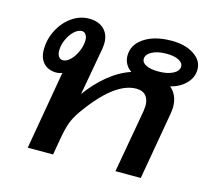

<svg xmlns="http://www.w3.org/2000/svg" viewBox="-86 -672 861 776"><g transform="rotate(15 344.0 -284.0)"><path d="M583 -388Q616 -360 616 -311Q616 -296 613 -281L564 0H458L505 -265Q507 -281 507 -287Q507 -314 493.5 -329Q480 -344 454 -344Q362 -344 254 -190Q235 -163 225.5 -136.5Q216 -110 209 -69L197 0H91L148 -328Q135 -323 124 -323Q90 -323 70.5 -343.5Q51 -364 51 -400Q51 -443 71 -482Q91 -521 124.5 -544.5Q158 -568 196 -568Q236 -568 258.5 -546.5Q281 -525 281 -488Q281 -481 279 -465L243 -265Q279 -315 323.5 -351.5Q368 -388 416 -404Q384 -427 384 -464Q384 -510 427.5 -539Q471 -568 542 -568Q599 -568 635.5 -544Q672 -520 672 -483Q672 -450 648 -424.5Q624 -399 583 -388ZM204 -480Q204 -494 197.5 -503Q191 -512 181 -512Q165 -512 149 -497Q133 -482 122.5 -458.5Q112 -435 112 -412Q112 -397 118.5 -387.5Q125 -378 136 -378Q152 -378 167.5 -393.5Q183 -409 193.5 -433Q204 -457 204 -480ZM605 -477Q605 -493 586 -502.5Q567 -512 535 -512Q498 -512 474.5 -499.5Q451 -487 451 -468Q451 -452 470 -443Q489 -434 521 -434Q558 -434 581.5 -446Q605 -458 605 -477Z"/></g></svg>

Font: KoHo SemiBold
Style: Italic
Weight: 600
Italic angle: -10°
Version: Version 1.000; ttfautohint (v1.6)